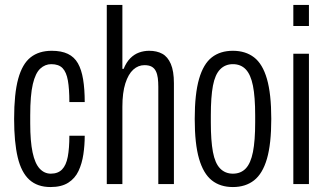

<svg xmlns="http://www.w3.org/2000/svg" viewBox="-20 -743 1320 775"><path d="M184 12Q131 12 98.5 -17.5Q66 -47 51.5 -108Q37 -169 37 -263Q37 -365 53.5 -425Q70 -485 103.5 -511.5Q137 -538 189 -538Q228 -538 254 -525.5Q280 -513 294.5 -487.5Q309 -462 315.5 -422.5Q322 -383 322 -331H260Q260 -384 254 -418Q248 -452 232.5 -468Q217 -484 187 -484Q162 -484 142.5 -466Q123 -448 112.5 -403.5Q102 -359 102 -277V-245Q102 -173 111.5 -128Q121 -83 140 -62.5Q159 -42 185 -42Q214 -42 230.5 -59Q247 -76 253.5 -110Q260 -144 260 -195H322Q322 -157 316.5 -120Q311 -83 297 -53Q283 -23 255.5 -5.5Q228 12 184 12Z M411 0V-723H474V-465H479Q490 -492 506 -508Q522 -524 541.5 -531Q561 -538 582 -538Q613 -538 635 -526Q657 -514 669.5 -485Q682 -456 682 -407V0H619V-393Q619 -412 617 -428Q615 -444 609 -456Q603 -468 592 -474Q581 -480 563 -480Q538 -480 518 -462Q498 -444 486 -406.5Q474 -369 474 -312V0Z M920 12Q869 12 835 -15Q801 -42 783.5 -102Q766 -162 766 -263Q766 -364 783.5 -424.5Q801 -485 835 -511.5Q869 -538 920 -538Q971 -538 1005.5 -511.5Q1040 -485 1057.5 -424.5Q1075 -364 1075 -263Q1075 -162 1057.5 -102Q1040 -42 1005.5 -15Q971 12 920 12ZM920 -42Q952 -42 972 -63Q992 -84 1001 -129.5Q1010 -175 1010 -249V-277Q1010 -352 1001 -397Q992 -442 972 -463Q952 -484 920 -484Q889 -484 868.5 -463Q848 -442 839.5 -397Q831 -352 831 -277V-249Q831 -175 839.5 -129.5Q848 -84 868.5 -63Q889 -42 920 -42Z M1164 -638V-723H1227V-638ZM1164 0V-526H1227V0Z"/></svg>

Font: Archivo ExtraCondensed Light
Style: Regular
Weight: 300
Width: 2
Designer: Hector Gatti
Foundry: Omnibus-Type
Version: Version 2.001